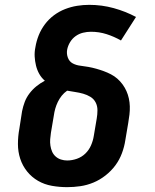

<svg xmlns="http://www.w3.org/2000/svg" viewBox="-20 -764 640 792"><path d="M257 8Q225 8 194 2.5Q163 -3 137 -18Q111 -33 92 -56.5Q73 -80 63.5 -109Q54 -138 54 -170Q54 -202 60 -234L71 -305Q75 -325 82 -343.5Q89 -362 101.5 -378.5Q114 -395 130 -408Q146 -421 165 -431Q151 -443 142 -459Q133 -475 128.5 -493.5Q124 -512 123 -531Q122 -550 126 -569Q130 -594 139.5 -618Q149 -642 165 -663.5Q181 -685 202.5 -701Q224 -717 248.5 -726.5Q273 -736 298 -740Q323 -744 348 -744Q400 -744 449 -730.5Q498 -717 541 -694L479 -597Q451 -613 420 -623Q389 -633 355 -633Q339 -633 322.5 -629Q306 -625 292 -615Q278 -605 269 -590Q260 -575 257 -559Q254 -542 260 -526Q266 -510 280 -502.5Q294 -495 311 -493Q328 -491 344.5 -488Q361 -485 377 -480.5Q393 -476 408 -470.5Q423 -465 437.5 -457.5Q452 -450 464 -439.5Q476 -429 485.5 -416Q495 -403 501.5 -388.5Q508 -374 511.5 -358Q515 -342 515.5 -325.5Q516 -309 514 -291.5Q512 -274 509 -257L497 -186Q493 -159 483 -132Q473 -105 456 -82Q439 -59 415.5 -40.5Q392 -22 365.5 -11Q339 0 311.5 4Q284 8 257 8ZM257 -102Q277 -102 297 -109Q317 -116 332 -130.5Q347 -145 355.5 -164.5Q364 -184 367 -204L379 -275Q382 -292 382 -309.5Q382 -327 374.5 -341.5Q367 -356 353 -364.5Q339 -373 323 -377.5Q307 -382 290 -384.5Q273 -387 257 -390Q244 -381 234.5 -369Q225 -357 218.5 -343.5Q212 -330 208 -316Q204 -302 202 -287L190 -216Q188 -203 187 -189.5Q186 -176 188 -163Q190 -150 195 -138.5Q200 -127 209.5 -118.5Q219 -110 231.5 -106Q244 -102 257 -102Z"/></svg>

Font: Iosevka Slab XBdEx
Style: Italic
Weight: 800
Width: 7
Italic angle: -9°
Monospace: yes
Designer: Belleve Invis
Foundry: Belleve Invis
Version: Version 11.1.1; ttfautohint (v1.8.3)